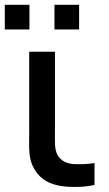

<svg xmlns="http://www.w3.org/2000/svg" viewBox="-38 -750 441 779"><path d="M283 -630.5V-730.5H183V-630.5ZM81.5 -630.5V-730.5H-18.5V-630.5ZM208.5 4.5C245 10.5 307 10.5 345.5 0V-88.5C317.5 -84 284.5 -82.5 257 -84.5C232.5 -87.5 209.5 -96.5 196 -120.5C182.5 -143.5 185 -172.5 185 -217.5V-540H80.5V-212.5C80.5 -148 76 -106.5 101.5 -63.5C128.5 -18 167.5 -2.5 208.5 4.5Z"/></svg>

Font: Manrope SemiBold
Style: Regular
Weight: 600
Designer: Mikhail Sharanda
Foundry: Mikhail Sharanda
Version: Version 4.505